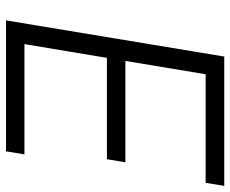

<svg xmlns="http://www.w3.org/2000/svg" viewBox="-84 -684 768 640"><g transform="rotate(90 300.0 -364.0)"><path d="M47.9 0 168.5 -727.5H599.6L589.4 -665.5H227.5L183.1 -397.9H521L510.7 -336.4H172.9L127 -61.5H494.6L484.4 0Z"/></g></svg>

Font: Inter 17pt Light
Style: Italic
Weight: 300
Italic angle: -9.3988°
Version: Version 4.001;git-66647c0bb